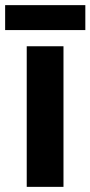

<svg xmlns="http://www.w3.org/2000/svg" viewBox="-36 -727 352 747"><path d="M211 0H68V-547H211ZM296 -707V-610H-16V-707Z"/></svg>

Font: Noto Sans Lao SemiCondensed
Style: Bold
Weight: 700
Width: 4
Designer: Monotype Design Team
Foundry: Monotype Imaging Inc.
Version: Version 2.003; ttfautohint (v1.8.4.7-5d5b)